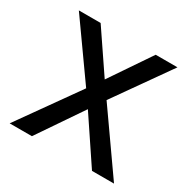

<svg xmlns="http://www.w3.org/2000/svg" viewBox="-121 -613 716 725"><g transform="rotate(30 237.5 -250.0)"><path d="M10 0H107L239 -194L369 0H465L283 -259L453 -500H358L238 -323L118 -500H23L194 -259Z"/></g></svg>

Font: HB Figtree Prototype
Style: Regular
Weight: 400
Designer: Alfredo Marco Pradil
Foundry: Hanken Design Co.®
Version: Version 1.002;Glyphs 3.2 (3228)